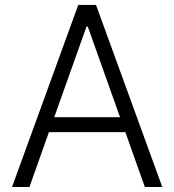

<svg xmlns="http://www.w3.org/2000/svg" viewBox="-20 -747 696 767"><path d="M97.7 0H28.1L292.6 -727.3H363.6L628.2 0H558.6L480.8 -219.1H175.4ZM196.7 -278.8H459.5L330.6 -641H325.6Z"/></svg>

Font: Inter UI Light
Style: Regular
Weight: 300
Designer: Rasmus Andersson
Foundry: rsms
Version: 3.2;8d6f07862